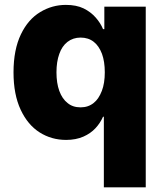

<svg xmlns="http://www.w3.org/2000/svg" viewBox="-20 -573 680 797"><path d="M585 204.6H411.1V-88.4H407.7Q396 -62 376.5 -41Q356 -19 326.2 -5.9Q294.9 7.8 254.4 7.8Q193.8 7.8 144.5 -23.4Q95.2 -54.7 65.9 -117.2Q36.1 -180.7 36.1 -272.5Q36.1 -366.7 66.9 -430.7Q96.7 -492.7 147 -522.9Q196.3 -552.7 253.4 -552.7Q296.9 -552.7 327.1 -538.1Q356.9 -523.4 377.4 -500Q397.5 -477.1 407.7 -452.1H413.1V-545.4H585ZM314.5 -127.4Q346.2 -127.4 368.7 -145.5Q389.6 -161.6 402.8 -195.8Q415 -227.5 415 -272.9Q415 -317.4 403.3 -349.6Q390.6 -382.8 369.1 -399.4Q346.7 -417 314.5 -417Q283.2 -417 259.8 -398.9Q237.3 -381.3 226.1 -349.1Q214.4 -316.9 214.4 -272.9Q214.4 -228 226.1 -195.8Q238.3 -162.6 260.3 -145.5Q281.7 -127.4 314.5 -127.4Z"/></svg>

Font: My Font
Style: Regular
Weight: 500
Designer: Rasmus Andersson
Foundry: rsms
Version: Version 0.001